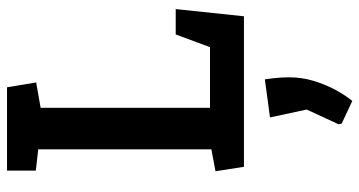

<svg xmlns="http://www.w3.org/2000/svg" viewBox="-264 -468 1047 560"><g transform="rotate(-90 260.0 -187.5)"><path d="M54 0 41 -83 105 -95V-600L43 -607V-691H286L300 -606L226 -593V-99H403L440 -199H514L493 0ZM180 285 178 276 221 183 198 76 309 61Q310 67 312.5 87.5Q315 108 315 132Q315 169 304.5 203.5Q294 238 278 267.5Q262 297 246 316Z"/></g></svg>

Font: Kreon SemiBold
Style: Regular
Weight: 600
Designer: Julia Petretta
Foundry: Julia Petretta and Eli Heuer
Version: Version 2.002